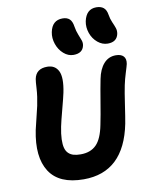

<svg xmlns="http://www.w3.org/2000/svg" viewBox="-108 -1059 928 1194"><g transform="rotate(-10 356.0 -462.0)"><path d="M616.2 -747.1Q582 -747.1 553 -771.2Q523.9 -795.4 510.7 -833Q497.6 -870.6 504.9 -908.2Q521 -981.9 584 -981.9Q612.8 -981.9 629.9 -968Q647 -954.1 651.9 -921.9Q655.8 -896.5 666 -873.5Q676.3 -850.6 682.1 -833.5Q688 -816.4 684.1 -795.9Q673.3 -747.1 616.2 -747.1ZM394 -714.8Q360.8 -714.8 332.5 -739.5Q304.2 -764.2 291 -802.5Q277.8 -840.8 285.2 -877.9Q299.8 -950.2 365.2 -950.2Q393.6 -950.2 409.4 -935.5Q425.3 -920.9 430.2 -886.2Q434.6 -858.4 444.6 -834Q454.6 -809.6 460 -793.9Q465.3 -778.3 461.9 -762.2Q452.1 -714.8 394 -714.8ZM323.2 58.1Q168.5 58.1 107.9 -35.4Q47.4 -128.9 81.1 -295.9Q86.9 -323.7 99.9 -374Q112.8 -424.3 116.2 -441.9Q128.4 -501 130.9 -546.9Q133.3 -592.8 136.2 -607.9Q148.4 -670.9 219.2 -670.9Q269 -670.9 289.6 -629.2Q310.1 -587.4 291 -494.1Q285.2 -465.8 265.9 -393.3Q246.6 -320.8 240.2 -289.1Q231 -243.7 230 -210.4Q229 -177.2 234.9 -155.8Q240.7 -134.3 254.4 -121.3Q268.1 -108.4 286.6 -103.3Q305.2 -98.1 331.1 -98.1Q393.6 -98.1 429.9 -134.8Q466.3 -171.4 482.9 -257.8Q494.6 -314 508.5 -399.7Q522.5 -485.4 533.2 -538.1Q544.9 -598.1 575.2 -632.6Q605.5 -667 651.9 -667Q684.6 -667 700.2 -650.4Q715.8 -633.8 710 -602.1Q707 -588.4 694.8 -549.8Q682.6 -511.2 674.8 -474.1Q666.5 -434.6 654.8 -354.5Q643.1 -274.4 636.2 -237.8Q577.1 58.1 323.2 58.1Z"/></g></svg>

Font: Shantell Sans Bouncy
Style: Bold Italic
Weight: 700
Italic angle: -11.31°
Designer: Stephen Nixon, Anya Danilova, Shantell Martin
Foundry: Arrow Type
Version: Version 1.006;[9816181b4]